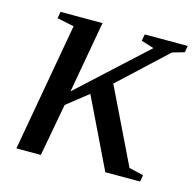

<svg xmlns="http://www.w3.org/2000/svg" viewBox="-76 -537 626 615"><g transform="rotate(15 237.0 -229.5)"><path d="M104.5 -425.3 48.3 -437 52.2 -459H191.4L148.9 -221.2L369.6 -423.8L327.6 -437L331.5 -459H474.1L470.2 -437L430.7 -425.8L274.9 -280.8L395 -33.2L442.9 -22L439 0H323.7L212.4 -230L142.1 -174.3L109.9 0H28.8Z"/></g></svg>

Font: Liberation Serif
Style: Italic
Weight: 400
Italic angle: -16.333°
Designer: Steve Matteson
Foundry: Ascender Corporation
Version: Version 2.1.5